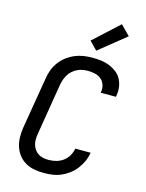

<svg xmlns="http://www.w3.org/2000/svg" viewBox="-143 -1070 886 1163"><g transform="rotate(15 300.0 -488.5)"><path d="M249 8Q218 8 188 2.5Q158 -3 133 -17.5Q108 -32 90 -55Q72 -78 63 -106Q54 -134 53.5 -165Q53 -196 58 -227L112 -550Q116 -577 126 -603.5Q136 -630 153.5 -653.5Q171 -677 195 -695Q219 -713 245.5 -724Q272 -735 299.5 -739Q327 -743 355 -743Q382 -743 409 -739.5Q436 -736 460 -726.5Q484 -717 504.5 -701.5Q525 -686 537.5 -663.5Q550 -641 554 -614.5Q558 -588 553 -560L552 -551H456L457 -556Q461 -579 454 -600.5Q447 -622 430.5 -635.5Q414 -649 392 -654Q370 -659 348 -659Q331 -659 314.5 -656Q298 -653 282 -645.5Q266 -638 252.5 -626Q239 -614 230 -599.5Q221 -585 215 -568.5Q209 -552 206 -536L153 -214Q150 -196 149.5 -178.5Q149 -161 153.5 -144.5Q158 -128 167.5 -114.5Q177 -101 190.5 -92Q204 -83 221 -79.5Q238 -76 256 -76Q279 -76 302.5 -82Q326 -88 346 -102.5Q366 -117 378.5 -138.5Q391 -160 395 -183V-184H491V-183Q487 -156 475.5 -130Q464 -104 446.5 -81Q429 -58 405.5 -40Q382 -22 356.5 -11Q331 0 303.5 4Q276 8 249 8ZM364 -790 315 -840 473 -985 532 -925Z"/></g></svg>

Font: Iosevka Aile Medium Oblique
Style: Regular
Weight: 500
Italic angle: -9°
Designer: Belleve Invis
Foundry: Belleve Invis
Version: Version 31.1.0; ttfautohint (v1.8.4)